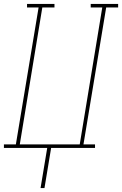

<svg xmlns="http://www.w3.org/2000/svg" viewBox="-57 -755 623 980"><path d="M150 205 184 0H-37V-18H24L140 -717H81V-735H221V-717H159L44 -18H350L465 -717H406V-735H546V-717H485L369 -18H428V0H204L170 205Z"/></svg>

Font: Iosevka Slab Thin Oblique
Style: Regular
Weight: 100
Italic angle: -9°
Monospace: yes
Designer: Belleve Invis
Foundry: Belleve Invis
Version: Version 11.1.0; ttfautohint (v1.8.3)